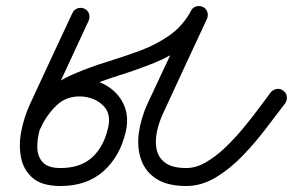

<svg xmlns="http://www.w3.org/2000/svg" viewBox="-20 -591 978 641"><path d="M262 -562Q273 -557 277 -545.5Q281 -534 276 -522Q241 -446 205.5 -370Q170 -294 134 -217Q123 -193 113.5 -161Q104 -129 104.5 -99Q105 -69 122.5 -49.5Q140 -30 182 -30Q249 -30 288 -66Q327 -102 341 -165Q352 -212 324 -239Q296 -266 252 -269Q252 -269 252 -269Q252 -269 252 -269Q201 -271 168 -238.5Q135 -206 115 -163Q115 -163 115 -163Q115 -163 115 -163Q110 -152 98.5 -148Q87 -144 75 -149Q64 -154 60 -165.5Q56 -177 61 -189Q88 -248 136.5 -289.5Q185 -331 254 -329Q254 -329 255 -329Q255 -329 255 -329Q303 -326 340 -302.5Q377 -279 394 -240Q411 -201 400 -152Q381 -69 325.5 -19.5Q270 30 182 30Q120 30 89 3Q58 -24 50 -66Q42 -108 51.5 -155Q61 -202 80 -243Q115 -319 150.5 -395Q186 -471 222 -548Q227 -559 238.5 -563Q250 -567 262 -562ZM116 -164Q111 -153 99 -148.5Q87 -144 76 -148Q65 -153 60.5 -165Q56 -177 60 -188Q86 -248 129.5 -284.5Q173 -321 226.5 -344Q280 -367 337 -384.5Q394 -402 448 -422Q502 -442 546 -473Q590 -504 618 -555Q623 -566 635 -569.5Q647 -573 658 -567Q669 -562 672.5 -550Q676 -538 670 -527Q641 -472 595.5 -437.5Q550 -403 495 -381Q440 -359 383 -341Q326 -323 273.5 -302Q221 -281 179.5 -248.5Q138 -216 116 -164Q116 -164 116 -164Q116 -164 116 -164ZM617 -554Q622 -565 633.5 -569Q645 -573 657 -568Q668 -563 672 -551.5Q676 -540 671 -528Q635 -451 599 -373.5Q563 -296 527 -218Q511 -185 504 -152Q497 -119 503 -91.5Q509 -64 532.5 -47Q556 -30 602 -30Q634 -30 667 -49Q700 -68 731.5 -98Q763 -128 791.5 -162.5Q820 -197 844 -229Q868 -261 884 -283Q892 -292 904 -294Q916 -296 926 -288Q936 -281 937.5 -268.5Q939 -256 932 -246Q905 -211 869.5 -164Q834 -117 791.5 -72.5Q749 -28 701 1Q653 30 602 30Q539 30 502 6Q465 -18 451 -58.5Q437 -99 443.5 -147Q450 -195 472 -244Q508 -321 544.5 -398.5Q581 -476 617 -554Q617 -554 617 -554Q617 -554 617 -554Z"/></svg>

Font: FRB American Cursive Guidelines
Style: Bold Italic
Weight: 700
Italic angle: -25°
Version: Version 2.0;Modular Font Editor K font №1